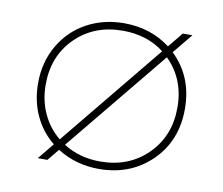

<svg xmlns="http://www.w3.org/2000/svg" viewBox="-61 -554 747 642"><g transform="rotate(10 312.0 -232.5)"><path d="M62.5 -232.9Q62.5 -304.7 95.5 -361.3Q128.4 -418 185.1 -449Q241.7 -480 312 -480Q401.9 -480 468.8 -429.2L510.3 -480H543L487.8 -412.6Q561 -342.3 561 -232.9Q561 -124 490 -54.7Q418.9 14.6 312 14.6Q233.4 14.6 170.4 -25.4L137.7 14.6H105L149.9 -40.5Q108.4 -73.7 85.4 -123.3Q62.5 -172.9 62.5 -232.9ZM88.4 -232.9Q88.4 -179.2 108.9 -134.8Q129.4 -90.3 166.5 -60.1L452.6 -409.7Q394 -454.6 312 -454.6Q214.4 -454.6 151.4 -392.1Q88.4 -329.6 88.4 -232.9ZM187 -45.4Q241.2 -10.7 312 -10.7Q409.2 -10.7 472.4 -73.5Q535.6 -136.2 535.6 -232.9Q535.6 -329.6 471.7 -392.6Z"/></g></svg>

Font: Spartan MB Thin
Style: Regular
Weight: 100
Designer: Matt Bailey, Mirko Velimirovic
Foundry: Matt Bailey
Version: Version 1.005